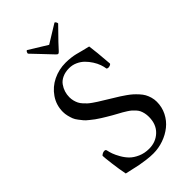

<svg xmlns="http://www.w3.org/2000/svg" viewBox="-257 -916 1003 1003"><g transform="rotate(-45 245.0 -414.5)"><path d="M249 -717.8Q228 -740.7 198 -771.7Q168 -802.7 149.4 -822.8Q149.4 -827.6 152.3 -833.5Q155.3 -839.4 159.2 -839.4L260.7 -776.9L362.3 -839.4Q366.2 -839.4 369.6 -833.5Q373 -827.6 373 -822.8Q359.9 -809.1 339.4 -788.3Q318.8 -767.6 304.7 -752.7Q290.5 -737.8 272.5 -717.8Q265.6 -710 260.7 -710Q255.9 -710 249 -717.8ZM254.9 -650.4Q276.4 -650.4 295.2 -647.9Q314 -645.5 326.2 -642.3Q338.4 -639.2 361.3 -633.1Q384.3 -627 402.3 -623Q408.7 -580.6 416 -484.4Q416.5 -480 409.2 -476.8Q401.9 -473.6 395.5 -473.6Q388.7 -473.6 384.8 -477.5Q382.8 -492.7 376.5 -510.7Q370.1 -528.8 357.9 -547.9Q345.7 -566.9 330.3 -582.3Q314.9 -597.7 293.5 -607.4Q272 -617.2 248 -617.2Q219.7 -617.2 198 -607.2Q176.3 -597.2 164.6 -580.6Q152.8 -564 147.2 -545.9Q141.6 -527.8 141.6 -508.8Q141.6 -494.6 145 -481.4Q148.4 -468.3 153.6 -458Q158.7 -447.8 168.2 -437.3Q177.7 -426.8 185.5 -419.4Q193.4 -412.1 207 -402.6Q220.7 -393.1 229.5 -387.5Q238.3 -381.8 254.2 -372.3Q270 -362.8 278.3 -357.4Q286.1 -352.5 303.7 -341.8Q321.3 -331.1 332.3 -324.2Q343.3 -317.4 360.1 -305.4Q377 -293.5 387.7 -283.9Q398.4 -274.4 411.1 -260.5Q423.8 -246.6 431.2 -233.4Q438.5 -220.2 443.4 -203.4Q448.2 -186.5 448.2 -168.9Q448.2 -129.9 431.2 -95.9Q414.1 -62 385.5 -39.1Q356.9 -16.1 320.1 -3.2Q283.2 9.8 244.1 9.8Q221.2 9.8 194.6 6.3Q168 2.9 150.4 -0.5Q132.8 -3.9 105.7 -10.3Q78.6 -16.6 68.4 -18.6Q60.5 -57.1 54.2 -107.7Q47.9 -158.2 47.9 -169.9Q59.6 -181.6 73.2 -181.6Q82.5 -181.6 84 -172.9Q86.9 -158.7 92.5 -142.8Q98.1 -127 110.8 -104.5Q123.5 -82 140.4 -64.9Q157.2 -47.9 185.1 -35.6Q212.9 -23.4 246.1 -23.4Q295.9 -23.4 329.6 -55.4Q363.3 -87.4 363.3 -142.6Q363.3 -157.2 360.4 -170.4Q357.4 -183.6 352.8 -193.4Q348.1 -203.1 339.6 -212.6Q331.1 -222.2 323.7 -228.5Q316.4 -234.9 304 -242.9Q291.5 -251 282.5 -256.1Q273.4 -261.2 258.1 -269.5Q242.7 -277.8 233.4 -283.2Q212.9 -295.4 207.3 -298.6Q201.7 -301.8 182.1 -314Q162.6 -326.2 155.5 -331.8Q148.4 -337.4 132.1 -350.1Q115.7 -362.8 108.9 -371.3Q102.1 -379.9 91.3 -393.6Q80.6 -407.2 75.9 -419.4Q71.3 -431.6 67.4 -447Q63.5 -462.4 63.5 -478.5Q63.5 -528.3 91.1 -568.4Q118.7 -608.4 162.1 -629.4Q205.6 -650.4 254.9 -650.4Z"/></g></svg>

Font: Amiri
Style: Regular
Weight: 400
Designer: Khaled Hosny
Version: Version 000.108